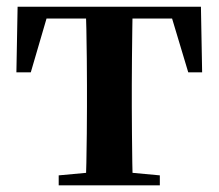

<svg xmlns="http://www.w3.org/2000/svg" viewBox="-20 -556 656 576"><path d="M29.2 -339.1 32.8 -535.7H582.8L586.4 -339.1H544.7L486.1 -534.2L552 -500.4H63.6L129.5 -534.2L72.4 -339.1ZM156.1 0V-29.9L267.7 -40.2H348.6L459.5 -29.9V0ZM237.2 0Q238.2 -25.5 239.1 -67.4Q239.9 -109.4 240.4 -154.7Q240.9 -200 240.9 -234.8V-301.2Q240.9 -335.7 240.4 -381Q239.9 -426.4 239.1 -468.7Q238.2 -511 237.2 -535.7H378.4Q377.4 -511 376.9 -468.7Q376.4 -426.4 375.9 -381Q375.4 -335.7 375.4 -301.2V-234.8Q375.4 -200 375.9 -154.7Q376.4 -109.4 376.9 -67.4Q377.4 -25.5 378.4 0Z"/></svg>

Font: Noto Serif KR
Style: Regular
Weight: 200
Designer: Ryoko NISHIZUKA 西塚涼子 (kana & ideographs); Frank Grießhammer (Latin, Greek & Cyrillic); Wenlong ZHANG 张文龙 (bopomofo); San
Foundry: Adobe
Version: Version 2.001;hotconv 1.1.0;makeotfexe 2.6.0